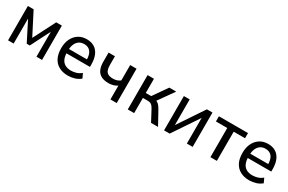

<svg xmlns="http://www.w3.org/2000/svg" viewBox="98 -1434 3570 2378"><g transform="rotate(30 1882.5 -245.5)"><path d="M79 0V-491H161L323 -176L484 -491H565V0H485V-383H498L344 -79H300L146 -383H159V0Z M938 9Q864 9 809.5 -20Q755 -49 726 -105.5Q697 -162 697 -245Q697 -322 724.5 -379Q752 -436 802 -468Q852 -500 920 -500Q985 -500 1030 -471.5Q1075 -443 1098.5 -388.5Q1122 -334 1122 -257V-222H768V-284H1060L1044 -267Q1044 -352 1012.5 -392Q981 -432 921 -432Q879 -432 848.5 -411.5Q818 -391 801.5 -352Q785 -313 785 -255V-241Q785 -180 803 -141Q821 -102 856 -83Q891 -64 941 -64Q978 -64 1015 -75.5Q1052 -87 1084 -114L1114 -50Q1079 -20 1032.5 -5.5Q986 9 938 9Z M1543 0V-198Q1517 -180 1486 -171Q1455 -162 1420 -162Q1356 -162 1314.5 -184Q1273 -206 1253 -250Q1233 -294 1233 -359V-491H1324V-366Q1324 -322 1335 -293.5Q1346 -265 1371.5 -251.5Q1397 -238 1439 -238Q1470 -238 1495 -246Q1520 -254 1542 -271V-491H1633V0Z M1791 0V-491H1882V-288H1959L2101 -491H2200L2030 -251L2012 -277Q2040 -273 2058 -262.5Q2076 -252 2091.5 -232Q2107 -212 2126 -178L2224 0H2124L2044 -150Q2031 -174 2019 -188.5Q2007 -203 1991.5 -210Q1976 -217 1951 -217H1882V0Z M2310 0V-491H2393V-94H2373L2639 -491H2719V0H2636V-398H2657L2390 0Z M2973 0V-417H2811V-491H3227V-417H3065V0Z M3531 9Q3457 9 3402.5 -20Q3348 -49 3319 -105.5Q3290 -162 3290 -245Q3290 -322 3317.5 -379Q3345 -436 3395 -468Q3445 -500 3513 -500Q3578 -500 3623 -471.5Q3668 -443 3691.5 -388.5Q3715 -334 3715 -257V-222H3361V-284H3653L3637 -267Q3637 -352 3605.5 -392Q3574 -432 3514 -432Q3472 -432 3441.5 -411.5Q3411 -391 3394.5 -352Q3378 -313 3378 -255V-241Q3378 -180 3396 -141Q3414 -102 3449 -83Q3484 -64 3534 -64Q3571 -64 3608 -75.5Q3645 -87 3677 -114L3707 -50Q3672 -20 3625.5 -5.5Q3579 9 3531 9Z"/></g></svg>

Font: Nunito Sans 10pt SemiCondensed Medium
Style: Regular
Weight: 500
Width: 4
Designer: Vernon Adams
Foundry: Vernon Adams
Version: Version 3.101;gftools[0.9.27]